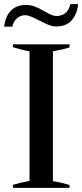

<svg xmlns="http://www.w3.org/2000/svg" viewBox="-24 -916 401 936"><path d="M102 -892Q125 -892 146 -884Q167 -876 192 -861Q214 -849 227 -843.5Q240 -838 252 -838Q276 -838 294 -851.5Q312 -865 319 -896H357Q351 -845 324.5 -816Q298 -787 251 -787Q232 -787 212 -795Q192 -803 164 -818Q159 -820 144 -827.5Q129 -835 118 -838.5Q107 -842 99 -842Q76 -842 58.5 -826.5Q41 -811 36 -786H-4Q3 -839 30.5 -865.5Q58 -892 102 -892ZM39 -15Q79 -27 120 -34V-666Q87 -671 39 -686V-700H315V-685Q286 -675 234 -666V-33Q274 -27 315 -14V0H39Z"/></svg>

Font: Trirong Medium
Style: Regular
Weight: 500
Designer: Katatrad Team
Foundry: CadsonDemak
Version: Version 1.001